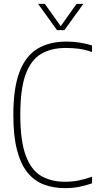

<svg xmlns="http://www.w3.org/2000/svg" viewBox="-20 -964 505 993"><path d="M317 9Q255.5 9 206 -10Q156.5 -29 121.5 -72.5Q86.5 -116 67.8 -188.8Q49 -261.5 49 -369Q49 -510.5 81.5 -593.8Q114 -677 175.5 -713Q237 -749 324 -749Q356.5 -749 390.2 -744Q424 -739 456 -729V-695Q418.5 -708 386.2 -712Q354 -716 320 -716Q244.5 -716 192 -684.8Q139.5 -653.5 112.2 -578.2Q85 -503 85 -371Q85 -235.5 113 -160Q141 -84.5 192.8 -54.2Q244.5 -24 316 -24Q352 -24 385 -30.2Q418 -36.5 456 -50V-16Q427 -5.5 392 1.8Q357 9 317 9ZM275 -808 177 -944H212L298 -823H290L376 -944H411L313 -808Z"/></svg>

Font: Encode Sans SC Condensed Thin
Style: Regular
Weight: 100
Width: 3
Designer: Multiple Designers
Foundry: Impallari Type
Version: Version 3.002